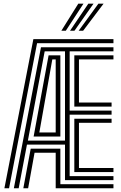

<svg xmlns="http://www.w3.org/2000/svg" viewBox="-20 -1010 651 1030"><path d="M3.6 0 159 -800H588.6V-778.3H178.9L28.6 0ZM54.3 0 199.8 -756.5H588.6V-734.8H353.7V-416.5H578.6V-394.8H353.7V-65.2H588.6V-43.5H328.7V-234.1H124.6L80.2 0ZM105.1 0 144.7 -212.3H303.8V-21.7H588.6V0H278.8V-190.6H165.4L130.9 0ZM129.6 -255.8H328.7V-734.8H219.7ZM160.4 -277.6 240.7 -713.1H303.8V-277.6ZM191 -299.3H278.8V-691.3H260.6ZM378.7 -438.2V-713.1H588.6V-691.3H403.6V-460H578.6V-438.2ZM378.7 -86.9V-373H578.6V-351.3H403.6V-108.7H588.6V-86.9ZM309.1 -845 400 -990.3H427.8L333 -845ZM401.9 -845 507.9 -990.3H535.6L425.9 -845ZM355.6 -845 453.9 -990.3H481.7L379.3 -845Z"/></svg>

Font: Big Shoulders Inline Display SC Thin
Style: Regular
Weight: 100
Designer: Patric King
Foundry: XO Type Co
Version: Version 2.002